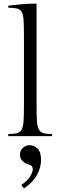

<svg xmlns="http://www.w3.org/2000/svg" viewBox="-20 -756 340 1066"><path d="M183 -736V-174Q183 -119 185 -86.5Q187 -54 195.5 -38Q204 -22 221 -17Q238 -12 268 -12L270 0H25L27 -12Q58 -12 75.5 -17Q93 -22 101 -38Q109 -54 111 -86.5Q113 -119 113 -174V-556Q113 -610 111 -642Q109 -674 101 -689Q93 -704 75.5 -708.5Q58 -713 27 -713L25 -724Q25 -724 47 -727Q69 -730 105.5 -733Q142 -736 183 -736ZM113 290 98 271Q131 249 146.5 225Q162 201 162 182Q162 163 139 157Q120 152 105.5 138.5Q91 125 91 103Q91 80 107 65Q123 50 143 50Q169 50 188.5 69Q208 88 208 133Q208 174 184.5 216.5Q161 259 113 290Z"/></svg>

Font: Gilda Display
Style: Regular
Weight: 400
Designer: Eduardo Rodriguez Tunni
Foundry: Eduardo Rodriguez Tunni
Version: Version 1.002; ttfautohint (v1.8.4.7-5d5b);gftools[0.9.22]